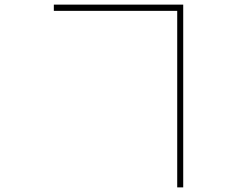

<svg xmlns="http://www.w3.org/2000/svg" viewBox="-20 -769 1040 831"><path d="M773 -749H213V-722H747V42H773V-749Z"/></svg>

Font: Glow Sans SC Normal Thin
Style: Regular
Weight: 100
Designer: Ryoko NISHIZUKA (kana, bopomofo & ideographs); Paul D. Hunt (Latin, Greek & Cyrillic); Sandoll Communications, Soo-young
Version: Version 0.93